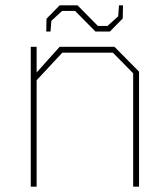

<svg xmlns="http://www.w3.org/2000/svg" viewBox="-20 -698 630 718"><path d="M153 -580 154 -628 203 -678H270L346 -601H382L422 -637L425 -678H440L439 -629L391 -580H337L261 -657H212L172 -620L169 -580ZM95 0V-523H117V-427L203 -523H408L500 -430V0H478V-424L402 -501H213L117 -398V0Z"/></svg>

Font: Tomorrow Thin
Style: Regular
Weight: 250
Designer: Tony de Marco, Monica Rizzolli
Foundry: Just in Type
Version: Version 2.002